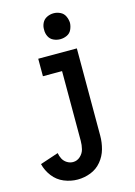

<svg xmlns="http://www.w3.org/2000/svg" viewBox="-148 -837 791 1124"><g transform="rotate(-15 247.0 -275.5)"><path d="M179 213Q137 213 97 196.5Q57 180 30.5 145.5Q4 111 -6 70L105 33Q108 52 117 69Q126 86 143 96.5Q160 107 179 107Q204 107 223 89.5Q242 72 248 48Q254 24 254 -1V-424H138V-530H372V-1Q372 40 361 79.5Q350 119 323.5 151Q297 183 258.5 198Q220 213 179 213ZM293 -607Q272 -607 252.5 -616Q233 -625 223.5 -644.5Q214 -664 215 -685Q214 -706 223.5 -725.5Q233 -745 252.5 -754.5Q272 -764 293 -764Q314 -764 333.5 -754.5Q353 -745 362 -725.5Q371 -706 372 -685Q371 -664 362 -644.5Q353 -625 333.5 -616Q314 -607 293 -607Z"/></g></svg>

Font: Iosevka SS01
Style: Bold
Weight: 700
Monospace: yes
Designer: Belleve Invis
Foundry: Belleve Invis
Version: 2.3.3; ttfautohint (v1.8.3)